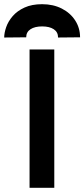

<svg xmlns="http://www.w3.org/2000/svg" viewBox="-61 -896 402 916"><path d="M80 0V-660H198V0ZM140 -876Q193 -876 234 -855Q275 -834 298 -798Q321 -762 321 -718L216 -717Q216 -743 195.5 -756.5Q175 -770 140 -770Q105 -770 84.5 -756.5Q64 -743 64 -718L-41 -717Q-41 -739 -31.5 -766.5Q-22 -794 -0.5 -819Q21 -844 56 -860Q91 -876 140 -876Z"/></svg>

Font: Lil Grotesk Bold
Style: Regular
Weight: 700
Designer: Bastien Sozeau
Foundry: NBR — Bastien Sozeau
Version: Version 4.002; ttfautohint (v1.8.4.7-5d5b)